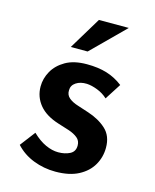

<svg xmlns="http://www.w3.org/2000/svg" viewBox="-99 -692 621 770"><g transform="rotate(15 211.5 -307.5)"><path d="M204 9Q156 9 112.5 -8Q69 -25 39 -58L87 -121Q115 -94 142.5 -81.5Q170 -69 195 -69Q223 -69 243.5 -79.5Q264 -90 264 -115Q264 -135 250 -146.5Q236 -158 214 -165.5Q192 -173 168 -180Q113 -197 86 -230Q59 -263 59 -306Q59 -339 76 -369.5Q93 -400 127.5 -420Q162 -440 216 -440Q263 -440 299 -429Q335 -418 366 -394L323 -327Q305 -344 280.5 -353.5Q256 -363 236 -364Q209 -365 191 -353Q173 -341 173 -321Q172 -301 186.5 -289Q201 -277 224 -270Q247 -263 270 -255Q316 -240 346 -212.5Q376 -185 376 -136Q376 -97 357 -64Q338 -31 300 -11Q262 9 204 9ZM340 -624 205 -490H135L216 -624Z"/></g></svg>

Font: Synthetic SemiBold
Style: Regular
Weight: 600
Designer: Santiago Orozco
Foundry: Typemade
Version: Version 2.000; ttfautohint (v1.8.4.7-5d5b)